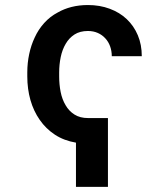

<svg xmlns="http://www.w3.org/2000/svg" viewBox="-20 -558 640 759"><path d="M406.7 180.7V-91.3H328.1Q296.4 -91.3 274.4 -105.2Q252.4 -119.1 239.3 -142.1Q225.6 -165 219.7 -194.6Q213.9 -224.1 213.9 -255.9V-271.5Q213.9 -302.7 220 -332.3Q226.1 -361.8 239.7 -384.8Q252.9 -407.7 274.4 -421.6Q295.9 -435.5 327.6 -435.5Q349.1 -435.5 366.7 -427.7Q384.3 -419.9 396.5 -406.2Q408.7 -393.1 415.3 -374.8Q421.9 -356.4 421.9 -335.9H540.5Q540.5 -381.3 524.9 -418.5Q509.3 -455.6 481 -482.4Q453.1 -508.8 413.8 -523.4Q374.5 -538.1 327.6 -538.1Q293 -538.1 262.9 -530.5Q232.9 -522.9 208.5 -508.8Q177.7 -492.7 154.5 -466.8Q131.3 -440.9 117.2 -409.7Q103 -379.9 95.5 -344.7Q87.9 -309.6 87.9 -271.5V-255.9Q87.9 -206.5 100.3 -162.6Q112.8 -118.7 137.2 -84Q161.1 -49.3 197 -25.6Q232.9 -2 280.3 5.9V180.7Z"/></svg>

Font: Roboto Mono SemiBold
Style: Regular
Weight: 600
Monospace: yes
Designer: Google
Version: Version 3.000